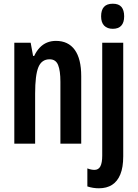

<svg xmlns="http://www.w3.org/2000/svg" viewBox="-20 -773 740 1033"><path d="M281 -553Q347 -553 382 -505Q417 -457 417 -363V0H305V-333Q305 -393 292.5 -423.5Q280 -454 247 -454Q204 -454 186.5 -411.5Q169 -369 169 -269V0H57V-543H145L158 -472H164Q176 -498 193.5 -516.5Q211 -535 233 -544Q255 -553 281 -553ZM512 240Q496 240 480.5 237.5Q465 235 450 230V133Q460 137 470 139Q480 141 488 141Q510 141 520 122Q530 103 530 64V-543H643V68Q643 127 627.5 165Q612 203 583 221.5Q554 240 512 240ZM524 -685Q524 -719 539.5 -736Q555 -753 587 -753Q619 -753 633.5 -735.5Q648 -718 648 -685Q648 -652 632.5 -635Q617 -618 587 -618Q557 -618 540.5 -635Q524 -652 524 -685Z"/></svg>

Font: Noto Sans Display ExtraCondensed SemiBold
Style: Regular
Weight: 600
Width: 2
Designer: Monotype Design Team
Foundry: Monotype Imaging Inc.
Version: Version 2.003